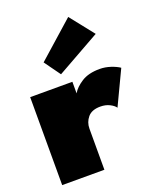

<svg xmlns="http://www.w3.org/2000/svg" viewBox="-130 -763 692 842"><g transform="rotate(-20 216.5 -342.0)"><path d="M175 -458.5 121 -533.5 290.5 -684 378.5 -573ZM210.5 0H13.5V-410.5H210.5V-356.5Q224.5 -381 257 -401.8Q289.5 -422.5 341.5 -422.5Q367.5 -422.5 392.8 -414Q418 -405.5 433 -395L357.5 -236Q350 -247.5 331.2 -257Q312.5 -266.5 288 -266.5Q248 -266.5 229.2 -244Q210.5 -221.5 210.5 -192Z"/></g></svg>

Font: League Spartan Black
Style: Regular
Weight: 900
Foundry: The League of Moveable Type
Version: Version 2.002